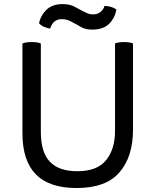

<svg xmlns="http://www.w3.org/2000/svg" viewBox="-20 -905 764 948"><path d="M181.6 -690.4Q174.8 -693.4 164.1 -695.3Q153.3 -697.3 136.7 -697.3Q120.1 -697.3 109.4 -695.3Q97.7 -693.4 90.8 -690.4Q90.8 -668 90.8 -625Q90.8 -530.3 90.8 -247.1Q90.8 -111.3 157.2 -43.9Q223.6 23.4 358.4 23.4Q503.9 23.4 570.3 -54.7Q636.7 -131.8 636.7 -264.6Q636.7 -406.2 636.7 -690.4Q629.9 -693.4 620.1 -695.3Q609.4 -697.3 592.8 -697.3Q576.2 -697.3 565.4 -695.3Q554.7 -693.4 547.9 -690.4Q547.9 -545.9 547.9 -257.8Q547.9 -168.9 503.9 -114.3Q460 -59.6 362.3 -59.6Q270.5 -59.6 226.6 -106.4Q181.6 -152.3 181.6 -254.9Q181.6 -400.4 181.6 -690.4ZM172.9 -790Q183.6 -778.3 197.3 -772.5Q211.9 -766.6 227.5 -763.7Q234.4 -786.1 249 -798.8Q263.7 -810.5 285.2 -810.5Q299.8 -810.5 312.5 -806.6Q325.2 -802.7 335.9 -795.9Q357.4 -785.2 379.9 -771.5Q402.3 -758.8 435.5 -758.8Q490.2 -758.8 519.5 -788.1Q547.9 -817.4 554.7 -858.4Q542 -867.2 527.3 -871.1Q513.7 -875 496.1 -876Q491.2 -857.4 475.6 -845.7Q460.9 -834 440.4 -834Q425.8 -834 415 -837.9Q403.3 -842.8 391.6 -848.6Q371.1 -859.4 347.7 -872.1Q324.2 -884.8 289.1 -884.8Q239.3 -884.8 210 -857.4Q180.7 -829.1 172.9 -790Z"/></svg>

Font: cl
Style: Regular
Weight: 400
Designer: Mitja Miklavcic
Version: Version 1.0